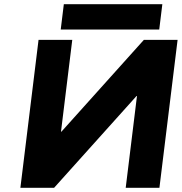

<svg xmlns="http://www.w3.org/2000/svg" viewBox="-20 -891 862 910"><path d="M282.5 -871 267.8 -751H734.7L749.4 -871ZM629.2 -436.1H627.2L236.4 -0.9H76.6L162.7 -702.1H322.5L269.1 -266.9H271.1L661.9 -702.1H821.7L735.6 -0.9H575.8Z"/></svg>

Font: Hussar
Style: BdSuprExtOblOne
Weight: 700
Foundry: Cannot Into Space Fonts
Version: Version 2.00